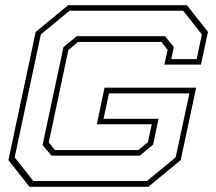

<svg xmlns="http://www.w3.org/2000/svg" viewBox="-20 -720 834 740"><path d="M93.5 0 12.5 -103 117.5 -597 242.5 -700H700.5L781.5 -597L754.5 -471H613.5L626 -528L602 -558.5H280.5L243.5 -527L168 -171.5L191.5 -141.5H513L550 -172L565 -241H353L383 -382H736L676.5 -103L551.5 0ZM108.5 -22.5H546.5L657 -113.5L710 -360H400L379 -262H591L570 -162.5L518.5 -120H178.5L144 -161L224.5 -538.5L276 -580.5H616L650 -538.5L640 -492H738L758 -587.5L686 -678.5H248L137.5 -587.5L36.5 -113.5Z"/></svg>

Font: Tourney Expanded ExtraLight
Style: Italic
Weight: 200
Width: 7
Italic angle: -12°
Designer: Tyler Finck
Foundry: Etcetera Type Co
Version: Version 1.010; ttfautohint (v1.8.3)